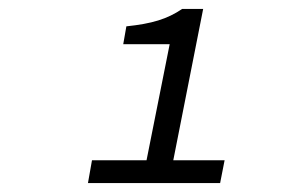

<svg xmlns="http://www.w3.org/2000/svg" viewBox="-20 -805 640 430"><path d="M298 -395H358L435 -785H388C354 -762 320 -752 263 -746L256 -706H360L298 -395ZM177 -395H473L483 -446H186L177 -395Z"/></svg>

Font: Source Code Variable
Style: Italic
Weight: 400
Italic angle: -11°
Monospace: yes
Designer: Paul D. Hunt, Teo Tuominen
Foundry: Adobe Systems Incorporated
Version: Version 1.005;PS 1.0;hotconv 16.6.54;makeotf.lib2.5.65590